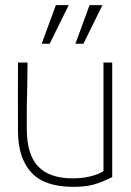

<svg xmlns="http://www.w3.org/2000/svg" viewBox="-20 -713 510 746"><path d="M416 -470V-25Q372 -3 340.5 5Q309 13 265 13Q153 13 102 -42.5Q51 -98 50 -199Q49 -335 50 -470H87L86 -385Q83 -288 84 -210Q85 -110 129.5 -65Q174 -20 262 -20Q300 -20 332 -28Q364 -36 382 -48V-470ZM247 -693 173 -543H142L197 -693ZM378 -693 304 -543H273L328 -693Z"/></svg>

Font: Kreadon
Style: Regular
Weight: 400
Designer: kohakuno
Foundry: StudioGnu
Version: Version 1.000;Glyphs 3.1.2 (3151)